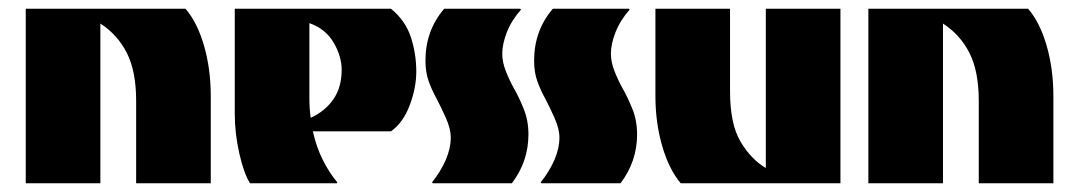

<svg xmlns="http://www.w3.org/2000/svg" viewBox="-20 -420 2465 440"><path d="M39 0V-400H405Q432 -369 447.5 -315.5Q463 -262 463 -200V0H292V-189Q292 -257 270.5 -299Q249 -341 210 -366V0Z M553 0Q539 -22 528.5 -68Q518 -114 518 -160V-400H876Q909 -373 921.5 -335Q934 -297 934 -256Q934 -219 919 -179Q904 -139 876 -119H697Q705 -83 719.5 -54Q734 -25 753 -2L752 0ZM692 -150Q725 -165 744 -192.5Q763 -220 763 -260Q763 -291 744.5 -322.5Q726 -354 689 -367V-195Q689 -171 692 -150Z M972 0 970 -2Q990 -27 1001.5 -53.5Q1013 -80 1013 -105Q1013 -125 1001.5 -150.5Q990 -176 980 -195Q970 -213 962.5 -233.5Q955 -254 955 -281Q955 -350 998 -400H1172L1174 -398Q1152 -373 1141.5 -346Q1131 -319 1131 -297Q1131 -278 1139 -257.5Q1147 -237 1158 -217Q1169 -198 1180 -171Q1191 -144 1191 -112Q1191 -50 1153 0Z M1221 0 1219 -2Q1239 -27 1250.5 -53.5Q1262 -80 1262 -105Q1262 -125 1250.5 -150.5Q1239 -176 1229 -195Q1219 -213 1211.5 -233.5Q1204 -254 1204 -281Q1204 -350 1247 -400H1421L1423 -398Q1401 -373 1390.5 -346Q1380 -319 1380 -297Q1380 -278 1388 -257.5Q1396 -237 1407 -217Q1418 -198 1429 -171Q1440 -144 1440 -112Q1440 -50 1402 0Z M1540 0Q1513 -32 1497.5 -85.5Q1482 -139 1482 -200V-400H1653V-211Q1653 -136 1677 -95.5Q1701 -55 1735 -35V-400H1906V0Z M1970 0V-400H2336Q2363 -369 2378.5 -315.5Q2394 -262 2394 -200V0H2223V-189Q2223 -257 2201.5 -299Q2180 -341 2141 -366V0Z"/></svg>

Font: Tac One
Style: Regular
Weight: 400
Designer: Oluseyi Olusanya, David Udoh, Eyiyemi Adegbite, Mirko Velimirović
Version: Version 1.003; ttfautohint (v1.8.4.7-5d5b)